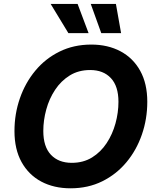

<svg xmlns="http://www.w3.org/2000/svg" viewBox="-20 -969 811 998"><path d="M346.7 9.8Q260.3 9.8 194.6 -25.1Q128.9 -60.1 92 -126.7Q55.2 -193.4 55.2 -287.6Q55.2 -377 83.3 -457.8Q111.3 -538.6 163.6 -601.6Q215.8 -664.6 289.6 -700.9Q363.3 -737.3 454.6 -737.3Q540.5 -737.3 606.2 -702.4Q671.9 -667.5 708.7 -601.1Q745.6 -534.7 745.6 -439.9Q745.6 -350.6 717.5 -269.5Q689.5 -188.5 637.2 -125.7Q585 -63 511.5 -26.6Q438 9.8 346.7 9.8ZM353 -122.6Q413.1 -122.6 458.5 -150.6Q503.9 -178.7 534.4 -225.1Q564.9 -271.5 580.3 -327.6Q595.7 -383.8 595.7 -439.9Q595.7 -521 556.4 -563Q517.1 -605 448.7 -605Q388.2 -605 342.8 -576.9Q297.4 -548.8 266.6 -502.4Q235.8 -456.1 220.5 -399.9Q205.1 -343.8 205.1 -288.1Q205.1 -206.5 244.6 -164.6Q284.2 -122.6 353 -122.6ZM335.4 -796.9 243.2 -948.7H383.3L440.4 -796.9ZM506.3 -796.9 451.7 -948.7H582.5L609.4 -796.9Z"/></svg>

Font: Inter
Style: Bold Italic
Weight: 700
Italic angle: -9.39999°
Designer: Rasmus Andersson
Foundry: rsms
Version: Version 4.001;git-9221beed3